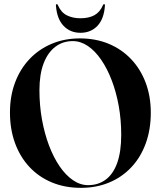

<svg xmlns="http://www.w3.org/2000/svg" viewBox="-20 -895 775 925"><path d="M365 -710Q441.5 -710 504.2 -683.8Q567 -657.5 612.2 -609.5Q657.5 -561.5 682 -496Q706.5 -430.5 706.5 -352.5Q706.5 -271 682.2 -204.2Q658 -137.5 613 -89.5Q568 -41.5 506.2 -15.8Q444.5 10 370 10Q293 10 230.2 -16Q167.5 -42 122.2 -90.2Q77 -138.5 52.5 -205.2Q28 -272 28 -353Q28 -432.5 52.8 -498Q77.5 -563.5 122.8 -611Q168 -658.5 229.5 -684.2Q291 -710 365 -710ZM564 -245.5Q564 -318 552 -384.8Q540 -451.5 518.2 -508.2Q496.5 -565 467.2 -607.5Q438 -650 403.2 -673.5Q368.5 -697 330.5 -697Q283 -697 246.8 -669.8Q210.5 -642.5 190.2 -589.8Q170 -537 170 -460Q170 -387 182.2 -319.2Q194.5 -251.5 216.2 -194Q238 -136.5 267.2 -93.8Q296.5 -51 331.5 -27Q366.5 -3 404.5 -3Q453.5 -3 489.5 -29.8Q525.5 -56.5 544.8 -110.5Q564 -164.5 564 -245.5ZM367.5 -807Q408 -807 434.8 -821.8Q461.5 -836.5 476 -870Q477 -873 478.5 -874Q480 -875 481.5 -875Q483.5 -875 484.8 -873.2Q486 -871.5 485.5 -867.5Q481 -803.5 449.2 -770.2Q417.5 -737 367.5 -737Q318.5 -737 286.5 -770.2Q254.5 -803.5 249.5 -867.5Q249 -871.5 250.2 -873.2Q251.5 -875 254 -875Q255.5 -875 256.8 -874Q258 -873 259 -870Q274.5 -834.5 302.8 -820.8Q331 -807 367.5 -807Z"/></svg>

Font: Fraunces 120pt SemiBold
Style: Regular
Weight: 600
Version: Version 1.000;[b76b70a41]